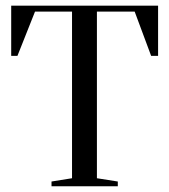

<svg xmlns="http://www.w3.org/2000/svg" viewBox="-20 -652 590 672"><path d="M509 -456.4 451.3 -611.5H319.2V-28.2L392.3 -16.7V0H160.3V-16.7L232.1 -28.2V-611.5H102.6L41 -456.4H19.2V-632.1H533.3V-456.4Z"/></svg>

Font: Suranna
Style: Regular
Weight: 400
Version: Version 1.0.5; ttfautohint (v1.2.42-39fb)